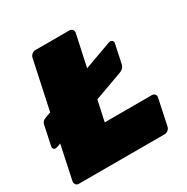

<svg xmlns="http://www.w3.org/2000/svg" viewBox="-161 -838 952 977"><g transform="rotate(-30 315.0 -350.0)"><path d="M27 0Q16 0 9.5 -8Q3 -16 5 -27L47 -225L28 -218Q19 -215 16 -215Q7 -215 2.5 -221Q-2 -227 0 -236L23 -344Q25 -358 32 -365.5Q39 -373 52 -377L82 -388L143 -673Q145 -684 154.5 -692Q164 -700 175 -700H375Q386 -700 392.5 -692Q399 -684 397 -673L357 -488L514 -545Q523 -548 526 -548Q535 -548 540 -542Q545 -536 543 -527L520 -419Q517 -406 510.5 -398.5Q504 -391 491 -386L323 -325L297 -205H574Q585 -205 591.5 -197Q598 -189 595 -178L563 -27Q561 -16 551.5 -8Q542 0 531 0Z"/></g></svg>

Font: Rubik Black
Style: Italic
Weight: 900
Italic angle: -12°
Designer: Hubert and Fischer
Foundry: Hubert and Fischer
Version: Version 2.300;gftools[0.9.30]